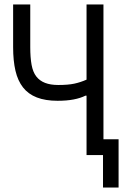

<svg xmlns="http://www.w3.org/2000/svg" viewBox="-20 -697 568 863"><path d="M443 0H369V-267H364Q342 -256 311 -250Q280 -244 239 -244Q184 -244 145.5 -259Q107 -274 83.5 -304Q60 -334 49.5 -379Q39 -424 39 -485V-677H116V-485Q116 -438 122 -405.5Q128 -373 143 -353.5Q158 -334 182.5 -324.5Q207 -315 242 -315Q286 -315 314 -321Q342 -327 369 -339V-677H445V-71H513V146H443Z"/></svg>

Font: PlemolJP
Style: Regular
Weight: 400
Monospace: yes
Version: v2.0.4; ttfautohint (v1.8.4.7-5d5b-dirty) -l 6 -r 45 -G 200 